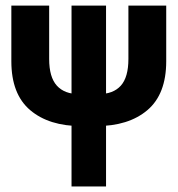

<svg xmlns="http://www.w3.org/2000/svg" viewBox="-20 -672 640 692"><path d="M273.1 -217.5Q156.6 -217.5 88.7 -275.1Q20.9 -332.7 20.9 -451.1V-651.7H157.2V-459.5Q157.2 -393.8 184.9 -363.3Q212.5 -332.8 265 -332.8H335Q388.2 -332.8 415.5 -363.3Q442.8 -393.8 442.8 -459.5V-651.7H579.1V-451.1Q579.1 -332.7 511.3 -275.1Q443.4 -217.5 326.9 -217.5ZM237.8 0V-651.7H362.2V0Z"/></svg>

Font: Source Code Pro ExtraLight
Style: Regular
Weight: 200
Monospace: yes
Designer: Paul D. Hunt, Teo Tuominen
Foundry: Adobe
Version: Version 1.026;hotconv 1.1.0;makeotfexe 2.6.0